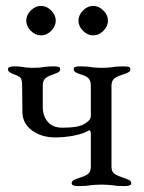

<svg xmlns="http://www.w3.org/2000/svg" viewBox="-20 -628 488 651"><path d="M7 0ZM223 -6Q223 -13 228.5 -16.5Q234 -20 246 -24Q267 -30 277.5 -37.5Q288 -45 288 -63V-172Q288 -190 280 -185Q261 -174 229.5 -168Q198 -162 167 -162Q122 -162 89.5 -185Q57 -208 56 -247L55 -337Q55 -357 50 -363.5Q45 -370 30 -375Q19 -379 13 -383Q7 -387 7 -394Q7 -403 30 -403Q44 -403 58 -401Q70 -398 92 -398Q116 -398 129 -401Q147 -403 161 -403Q171 -403 177.5 -401.5Q184 -400 184 -394Q184 -387 178.5 -383.5Q173 -380 161 -376Q143 -370 134 -362.5Q125 -355 125 -337V-265Q125 -235 142 -215Q159 -195 191 -195Q219 -195 239.5 -198.5Q260 -202 274 -213Q288 -223 288 -234V-337Q288 -355 279.5 -363Q271 -371 253 -376Q241 -380 235.5 -383.5Q230 -387 230 -394Q230 -400 236.5 -401.5Q243 -403 253 -403Q277 -403 291 -400Q309 -398 325 -398Q342 -398 360 -400Q374 -403 399 -403Q409 -403 415.5 -401.5Q422 -400 422 -394Q422 -387 416.5 -383.5Q411 -380 399 -376Q379 -370 368.5 -362.5Q358 -355 358 -337V-63Q358 -45 369 -38Q380 -31 402 -24Q414 -20 419.5 -16.5Q425 -13 425 -6Q425 3 402 3Q376 3 361 0Q341 -2 324 -2Q307 -2 287 0Q272 3 246 3Q223 3 223 -6ZM69 -558Q69 -577 84.5 -592.5Q100 -608 119 -608Q138 -608 153.5 -592.5Q169 -577 169 -558Q169 -539 153.5 -523.5Q138 -508 119 -508Q100 -508 84.5 -523.5Q69 -539 69 -558ZM246 -558Q246 -577 261.5 -592.5Q277 -608 296 -608Q315 -608 330.5 -592.5Q346 -577 346 -558Q346 -539 330.5 -523.5Q315 -508 296 -508Q277 -508 261.5 -523.5Q246 -539 246 -558Z"/></svg>

Font: EB Garamond
Style: Regular
Weight: 400
Designer: Georg Duffner and Octavio Pardo
Foundry: Georg Duffner
Version: Version 1.000; ttfautohint (v1.6)